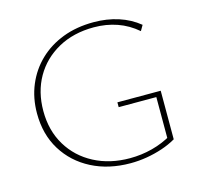

<svg xmlns="http://www.w3.org/2000/svg" viewBox="-99 -770 917 882"><g transform="rotate(-15 359.5 -329.0)"><path d="M417 6Q313 6 232.5 -35.5Q152 -77 106 -151.5Q60 -226 60 -326Q60 -399 86 -461Q112 -523 159.5 -568.5Q207 -614 272.5 -639Q338 -664 419 -664Q482 -664 536.5 -646.5Q591 -629 634 -594L619 -568Q576 -605 524.5 -623Q473 -641 414 -641Q317 -641 244 -600.5Q171 -560 131 -490Q91 -420 91 -329Q91 -236 133.5 -165.5Q176 -95 250.5 -56Q325 -17 420 -17Q475 -17 526.5 -30.5Q578 -44 622 -70L609 -50V-257H430V-280H636V-49Q605 -31 569 -19Q533 -7 494.5 -0.5Q456 6 417 6Z"/></g></svg>

Font: Ysabeau Office Thin
Style: Regular
Weight: 250
Designer: Christian Thalmann (Catharsis Fonts)
Version: Version 2.001;gftools[0.9.30]; featfreeze: tnum,lnum,ss02